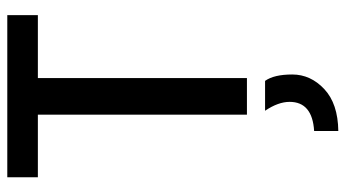

<svg xmlns="http://www.w3.org/2000/svg" viewBox="-236 -479 971 540"><g transform="rotate(-90 250.0 -208.5)"><path d="M293 51Q311 76 311 127.5Q311 179 270 217.5Q229 256 152 257V189Q234 184 234 120Q234 88 209 51ZM478 -588H301V0H198V-588H22V-674H478Z"/></g></svg>

Font: Hind Guntur Medium
Style: Regular
Weight: 500
Designer: Manushi Parikh, Hitesh Malaviya
Foundry: Indian Type Foundry
Version: Version 1.000;PS 1.0;hotconv 1.0.86;makeotf.lib2.5.63406; tt